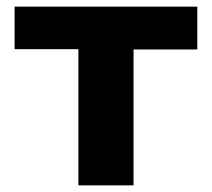

<svg xmlns="http://www.w3.org/2000/svg" viewBox="-20 -558 638 578"><path d="M216 0V-410H24V-538H574V-409H382V0Z"/></svg>

Font: Montserrat Z
Style: Bold
Weight: 700
Designer: Julieta Ulanovsky
Foundry: Julieta Ulanovsky
Version: Version 8.000